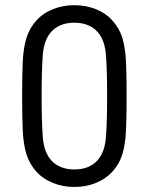

<svg xmlns="http://www.w3.org/2000/svg" viewBox="-20 -721 581 750"><path d="M270.5 -700.7Q316.9 -700.7 355.5 -684.8Q394 -668.9 418.5 -641.6Q446.8 -610.4 458.3 -571.8Q469.7 -533.2 472.2 -479Q474.6 -424.8 474.6 -345.7Q474.6 -267.1 472.2 -212.6Q469.7 -158.2 458.3 -119.6Q446.8 -81.1 418.5 -49.8Q394 -22.9 355.5 -6.8Q316.9 9.3 270.5 9.3Q224.6 9.3 185.8 -6.8Q147 -22.9 122.6 -49.8Q94.7 -81.1 83 -119.6Q71.3 -158.2 68.8 -212.6Q66.4 -267.1 66.4 -345.7Q66.4 -424.8 68.8 -479Q71.3 -533.2 83 -571.8Q94.7 -610.4 122.6 -641.6Q147 -668.9 185.8 -684.8Q224.6 -700.7 270.5 -700.7ZM270.5 -632.3Q240.2 -632.3 217.5 -622.8Q194.8 -613.3 180.2 -596.7Q151.9 -565.4 147.2 -506.6Q142.6 -447.8 142.6 -345.7Q142.6 -243.7 147.2 -184.8Q151.9 -126 180.2 -94.7Q194.8 -78.1 217.5 -68.6Q240.2 -59.1 270.5 -59.1Q300.8 -59.1 323.5 -68.6Q346.2 -78.1 360.8 -94.7Q389.2 -126 393.8 -184.8Q398.4 -243.7 398.4 -345.7Q398.4 -447.8 393.8 -506.6Q389.2 -565.4 360.8 -596.7Q346.2 -613.3 323.5 -622.8Q300.8 -632.3 270.5 -632.3Z"/></svg>

Font: Gidole
Style: Regular
Weight: 400
Version: Version 2.100; ttfautohint (v1.8.4.7-5d5b)